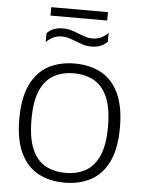

<svg xmlns="http://www.w3.org/2000/svg" viewBox="-59 -925 734 978"><g transform="rotate(5 308.0 -436.0)"><path d="M308 7Q230.5 7 172.8 -24.2Q115 -55.5 82.8 -122.5Q50.5 -189.5 50.5 -297Q50.5 -405 83 -472.2Q115.5 -539.5 173.2 -570.8Q231 -602 308 -602Q385 -602 443 -570.8Q501 -539.5 533 -472Q565 -404.5 565 -297Q565 -190 532.8 -122.8Q500.5 -55.5 442.5 -24.2Q384.5 7 308 7ZM308 -43Q367 -43 411 -67.5Q455 -92 479.5 -147.2Q504 -202.5 504 -295.5Q504 -390.5 479.5 -446.8Q455 -503 410.8 -527.5Q366.5 -552 308 -552Q249 -552 205 -527.5Q161 -503 136.8 -447.8Q112.5 -392.5 112.5 -299.5Q112.5 -204.5 136.8 -148.2Q161 -92 205 -67.5Q249 -43 308 -43ZM383 -695.5Q360 -695.5 339.8 -702Q319.5 -708.5 300.5 -716Q283.5 -723 266.8 -728.2Q250 -733.5 232.5 -733.5Q206.5 -733.5 187.5 -724.8Q168.5 -716 150.5 -698V-743.5Q165 -759 185.5 -767Q206 -775 233 -775Q256 -775 276.5 -768.8Q297 -762.5 315.5 -754.5Q332.5 -748 349.2 -742.5Q366 -737 383.5 -737Q409.5 -737 428.8 -745.8Q448 -754.5 465.5 -772.5V-727Q451 -712 430.8 -703.8Q410.5 -695.5 383 -695.5ZM163 -834.5V-877.5H453V-834.5Z"/></g></svg>

Font: Encode Sans SC Light
Style: Regular
Weight: 300
Version: Version 3.002